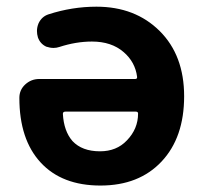

<svg xmlns="http://www.w3.org/2000/svg" viewBox="-20 -577 609 586"><path d="M392.6 -335.9Q399.4 -335.9 398.4 -342.8Q392.6 -387.7 357.4 -418Q320.3 -450.2 260.7 -450.2Q211.9 -450.2 161.1 -433.6Q152.3 -430.7 143.6 -430.7Q132.8 -430.7 121.1 -434.6Q102.5 -443.4 95.7 -462.9Q92.8 -472.7 92.8 -482.4Q92.8 -494.1 97.7 -505.9Q107.4 -526.4 127.9 -533.2Q200.2 -556.6 274.4 -556.6Q392.6 -556.6 467.3 -482.4Q542 -408.2 542 -283.2Q542 -157.2 473.1 -84Q404.3 -10.7 286.6 -10.7Q168.9 -10.7 104 -81.1Q39.1 -151.4 39.1 -278.3Q39.1 -302.7 57.1 -319.3Q75.2 -335.9 99.6 -335.9ZM401.4 -230.5Q401.4 -236.3 394.5 -236.3H179.7Q171.9 -236.3 171.9 -229.5Q171.9 -229.5 171.9 -229.5Q174.8 -176.8 201.2 -146.5Q230.5 -115.2 285.2 -115.2Q335.9 -115.2 367.2 -148.4Q401.4 -183.6 401.4 -230.5Z"/></svg>

Font: Gen Jyuu Gothic Bold
Style: Bold
Weight: 700
Designer: [Source Han Sans]
Ryoko NISHIZUKA  (kana & ideographs); Paul D. Hunt (Latin, Greek & Cyrillic); Wenlong ZHANG  (bopomofo
Version: Version 1.002.20150607